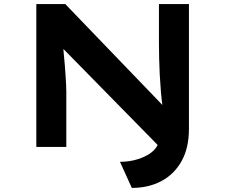

<svg xmlns="http://www.w3.org/2000/svg" viewBox="-20 -720 1104 941"><path d="M626 201 568 73Q606 73 640 64.5Q674 56 701 41Q728 26 743.5 5.5Q759 -15 759 -40V-61L763 1L284 -487L289 -498Q291 -472 293.5 -446.5Q296 -421 298 -396Q300 -371 301.5 -347.5Q303 -324 304 -304.5Q305 -285 305 -269V0H158V-700H300L785 -196L778 -188Q772 -231 768.5 -272Q765 -313 763 -353Q761 -393 760 -431.5Q759 -470 759 -509V-700H906V-89Q906 5 870 69.5Q834 134 771 167.5Q708 201 626 201Z"/></svg>

Font: Lexend Tera SemiBold
Style: Regular
Weight: 600
Version: Version 1.007